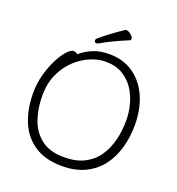

<svg xmlns="http://www.w3.org/2000/svg" viewBox="-157 -1007 1058 1149"><g transform="rotate(20 372.5 -432.5)"><path d="M490 -830Q498 -833 498 -841Q498 -853 481 -867Q464 -881 451 -881Q448 -881 444 -879Q406 -854 367 -825Q328 -796 301 -772Q295 -766 295 -760Q295 -745 310 -745Q314 -745 320 -748Q354 -768 396.5 -788.5Q439 -809 490 -830ZM223 -644Q219 -649 212 -652Q205 -655 197 -655Q180 -655 156 -628.5Q132 -602 109 -557Q86 -512 70.5 -455Q55 -398 55 -337Q55 -235 88 -155.5Q121 -76 190 -30Q259 16 366 16Q450 16 512 -14Q574 -44 614 -96.5Q654 -149 673.5 -217.5Q693 -286 693 -363Q693 -464 658.5 -542.5Q624 -621 559.5 -666Q495 -711 405 -711Q347 -711 303 -693Q259 -675 223 -644ZM358 -38Q269 -38 214.5 -79.5Q160 -121 136 -190Q112 -259 112 -339Q112 -420 140 -480Q168 -540 212 -580.5Q256 -621 305.5 -641Q355 -661 399 -661Q462 -661 506.5 -635.5Q551 -610 579.5 -567.5Q608 -525 621.5 -474Q635 -423 635 -371Q635 -307 620.5 -247.5Q606 -188 574 -140.5Q542 -93 489 -65.5Q436 -38 358 -38Z"/></g></svg>

Font: Klee One
Style: Regular
Weight: 400
Designer: Fontworks Inc.
Foundry: Fontworks Inc.
Version: Version 1.100